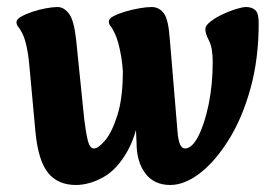

<svg xmlns="http://www.w3.org/2000/svg" viewBox="-20 -511 778 547"><path d="M465 16Q419 16 394 -17Q369 -50 369 -105Q368 -121 367.5 -138Q367 -155 370 -197L334 -198L330 -308Q329 -327 325.5 -348.5Q322 -370 317 -388Q312 -406 307 -416Q300 -431 295 -436.5Q290 -442 290 -450Q290 -458 303.5 -465Q317 -472 337 -478Q357 -484 377.5 -487.5Q398 -491 412 -491Q433 -491 446.5 -473.5Q460 -456 464 -397L486 -133Q488 -111 493 -99.5Q498 -88 507 -88Q527 -88 545 -123Q563 -158 574.5 -214Q586 -270 586 -334Q586 -375 575.5 -395Q565 -415 565 -428Q565 -438 579 -449Q593 -460 612.5 -469.5Q632 -479 651.5 -485Q671 -491 681 -491Q697 -491 707 -482.5Q717 -474 717 -445Q717 -343 693.5 -258.5Q670 -174 631.5 -112.5Q593 -51 549.5 -17.5Q506 16 465 16ZM196 16Q145 16 117 -18.5Q89 -53 81 -135L63 -331Q61 -354 56 -377.5Q51 -401 44 -415Q37 -429 32 -434.5Q27 -440 27 -448Q27 -456 40 -463.5Q53 -471 72.5 -477.5Q92 -484 111.5 -487.5Q131 -491 144 -491Q162 -491 176.5 -472Q191 -453 197 -397L220 -171Q225 -131 230.5 -109.5Q236 -88 248 -88Q260 -88 279.5 -111Q299 -134 314.5 -183Q330 -232 330 -308L384 -231Q374 -136 344 -82Q314 -28 274 -6Q234 16 196 16Z"/></svg>

Font: Alkatra SemiBold
Style: Regular
Weight: 600
Designer: Suman Bhandary
Version: Version 1.100;gftools[0.9.22]